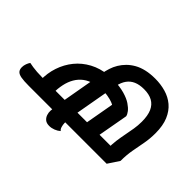

<svg xmlns="http://www.w3.org/2000/svg" viewBox="-151 -1023 1476 1476"><g transform="rotate(45 586.5 -285.0)"><path d="M495 132Q465 132 448.5 118Q432 104 425 83Q418 62 419.5 40Q421 18 427 1L466 25H166Q112 25 82 19.5Q52 14 39.5 0Q27 -14 27 -39Q27 -58 34 -77Q41 -96 50 -108Q68 -104 89 -101Q110 -98 135.5 -96Q161 -94 191 -94H242L199 -67Q197 -144 220 -212.5Q243 -281 287 -335Q331 -389 395 -423.5Q459 -458 539 -466L496 -441Q502 -473 512 -504.5Q522 -536 539.5 -565Q557 -594 582 -619Q607 -644 640.5 -663Q674 -682 717.5 -692Q761 -702 815 -702Q875 -702 929 -686.5Q983 -671 1024 -636.5Q1065 -602 1089 -545.5Q1113 -489 1113 -406Q1113 -347 1103 -293.5Q1093 -240 1083 -185.5Q1073 -131 1073 -66L1013 25H519L565 7Q562 13 562.5 32Q563 51 568.5 70Q574 89 586 97Q568 113 543.5 122.5Q519 132 495 132ZM430 -50 487 -373 511 -341Q464 -329 431.5 -304.5Q399 -280 378 -244Q357 -208 347.5 -163Q338 -118 337 -64L292 -94H482ZM569 -50 533 -94H726L673 -50L730 -370L726 -322Q723 -326 702 -334.5Q681 -343 645.5 -349Q610 -355 563 -350L630 -393ZM809 -50 773 -94H979L937 -60Q935 -108 941 -151Q947 -194 955 -234.5Q963 -275 969.5 -314.5Q976 -354 976 -395Q976 -461 957.5 -502.5Q939 -544 902.5 -564Q866 -584 811 -584Q762 -584 727.5 -569Q693 -554 671.5 -524Q650 -494 641 -450L595 -469Q667 -466 716 -452Q765 -438 795.5 -417.5Q826 -397 842 -376.5Q858 -356 861 -339Z"/></g></svg>

Font: Lemonada Medium
Style: Regular
Weight: 500
Designer: Mohamed Gaber (Arabic), Eduardo Tunni (Latin)
Foundry: Kief Type Foundry
Version: Version 4.004; ttfautohint (v1.8.2)